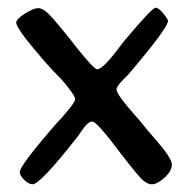

<svg xmlns="http://www.w3.org/2000/svg" viewBox="-20 -464 486 496"><path d="M299 -356Q373 -444 381.5 -444Q390 -444 402 -429Q414 -414 414 -410Q414 -392 311 -271L300 -260Q281 -241 281 -233.5Q281 -226 293.5 -209Q306 -192 326 -169.5Q346 -147 351.5 -139.5Q357 -132 378 -108Q424 -56 424 -39Q424 -22 405 -5Q386 12 372.5 12Q359 12 345 -2.5Q331 -17 313 -40.5Q295 -64 292 -67.5Q289 -71 272 -93.5Q255 -116 239.5 -133Q224 -150 218 -150Q212 -150 205.5 -144Q199 -138 189.5 -124Q180 -110 178 -108Q84 12 64 12Q54 12 42.5 0.5Q31 -11 31 -19Q31 -37 131 -151Q136 -155 155 -178Q174 -201 174 -207.5Q174 -214 165 -226Q148 -250 129.5 -268.5Q111 -287 96 -304.5Q81 -322 71 -334Q61 -346 48 -362Q22 -396 22 -405.5Q22 -415 44.5 -429Q67 -443 78.5 -443Q90 -443 103.5 -430Q117 -417 136.5 -393Q156 -369 158.5 -366Q161 -363 178 -341Q223 -285 231 -285Q245 -285 283 -335Z"/></svg>

Font: Cagliostro
Style: Regular
Weight: 400
Designer: Matthew Desmond
Foundry: Matthew Desmond
Version: Version